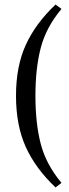

<svg xmlns="http://www.w3.org/2000/svg" viewBox="-20 -653 302 840"><path d="M249 -614Q182 -534 158.5 -444.5Q135 -355 135 -234Q135 -112 158.5 -22.5Q182 67 249 147L223 167Q136 85 93 -9.5Q50 -104 50 -234Q50 -363 93 -457Q136 -551 223 -633Z"/></svg>

Font: Gupter
Style: Regular
Weight: 400
Designer: Octavio Pardo
Version: Version 1.000